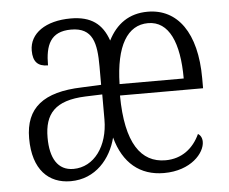

<svg xmlns="http://www.w3.org/2000/svg" viewBox="-44 -595 783 656"><g transform="rotate(-5 347.0 -267.0)"><path d="M173 10C259 10 312 -55 330 -126C354 -37 411 10 493 10C586 10 634 -47 634 -85C634 -99 628 -108 620 -113C598 -65 558 -33 502 -33C418 -33 367 -103 366 -267H651V-301C651 -458 587 -544 485 -544C421 -544 377 -512 349 -457C329 -515 291 -544 221 -544C135 -544 79 -505 79 -446C79 -408 95 -391 130 -391C130 -460 148 -506 219 -506C294 -506 305 -452 305 -372V-309L238 -306C107 -302 44 -253 44 -148C44 -40 98 10 173 10ZM588 -306H368C371 -437 412 -505 483 -505C555 -505 588 -428 588 -306ZM186 -31C132 -31 107 -75 107 -145C107 -226 143 -270 248 -274L306 -276V-190C306 -99 257 -31 186 -31Z"/></g></svg>

Font: Noto Serif Devanagari Condensed Light
Style: Regular
Weight: 300
Width: 3
Designer: Universal Thirst, Indian Type Foundry and the Monotype Design Team
Foundry: Monotype Imaging Inc.
Version: Version 2.004